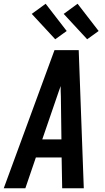

<svg xmlns="http://www.w3.org/2000/svg" viewBox="-39 -1002 559 1022"><path d="M-19 0 161 -490 251 -735H380L407 0H292L289 -164H152L96 0ZM186 -260H288L285 -490Q284 -504 284 -517.5Q284 -531 284 -544Q279 -531 274.5 -517.5Q270 -504 265 -490ZM425 -793 300 -928 374 -982 486 -837ZM255 -793 130 -928 204 -982 316 -837Z"/></svg>

Font: Iosevka SS04
Style: Bold Italic
Weight: 700
Italic angle: -9°
Monospace: yes
Designer: Belleve Invis
Foundry: Belleve Invis
Version: Version 19.0.0; ttfautohint (v1.8.4)